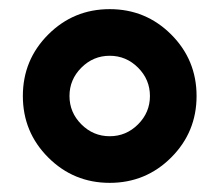

<svg xmlns="http://www.w3.org/2000/svg" viewBox="-20 -705 480 420"><path d="M158 -557Q132 -531 132 -495Q132 -459 158 -433Q184 -407 220 -407Q256 -407 282 -433Q308 -459 308 -495Q308 -531 282 -557Q256 -583 220 -583Q184 -583 158 -557ZM354.5 -629.5Q410 -574 410 -495Q410 -416 354.5 -360.5Q299 -305 220 -305Q141 -305 85.5 -360.5Q30 -416 30 -495Q30 -574 85.5 -629.5Q141 -685 220 -685Q299 -685 354.5 -629.5Z"/></svg>

Font: Hind Mysuru
Style: Bold
Weight: 700
Designer: Manushi Parikh, Hitesh Malaviya
Foundry: Indian Type Foundry
Version: Version 0.703;PS 1.0;hotconv 1.0.86;makeotf.lib2.5.63406